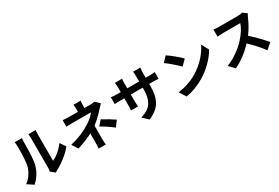

<svg xmlns="http://www.w3.org/2000/svg" viewBox="88 -2035 4825 3317"><g transform="rotate(-30 2500.0 -377.0)"><path d="M503 -22Q511 -60 511 -96V-679Q511 -741 503 -765H652Q645 -744 645 -678V-155Q708 -182 775.5 -239Q843 -296 892 -366L969 -256Q909 -179 814 -103.5Q719 -28 630 17Q606 30 587 47ZM40 -37Q159 -121 210 -276Q239 -365 239 -672Q239 -726 230 -764H377Q370 -729 370 -673Q370 -355 340 -243Q295 -75 162 44Z M1569 -323 1568 -71Q1568 -15 1575 57H1431Q1439 1 1439 -71V-242Q1310 -174 1132 -119L1055 -237Q1277 -286 1463 -404Q1579 -479 1631 -553H1269Q1180 -553 1139 -549V-680Q1183 -673 1267 -673H1440V-725Q1440 -780 1434 -817H1577Q1571 -769 1571 -725V-673H1691Q1740 -673 1774 -683L1857 -602Q1841 -586 1779 -519Q1682 -409 1569 -323ZM1871 -109Q1759 -198 1632 -268L1715 -364Q1854 -289 1955 -219Z M2748 -442Q2748 -344 2734.5 -272.5Q2721 -201 2688 -137Q2625 -15 2447 63L2340 -38Q2442 -73 2500 -117Q2618 -208 2618 -437V-475H2381V-339Q2381 -314 2385 -234H2245Q2251 -274 2251 -339V-475H2166Q2102 -475 2058 -471V-607Q2109 -598 2166 -598H2251V-697Q2251 -727 2245 -787H2387Q2381 -749 2381 -697V-598H2618V-703Q2618 -756 2612 -796H2755Q2748 -749 2748 -703V-598H2822Q2894 -598 2932 -605V-472Q2899 -475 2822 -475H2748Z M3241 -760Q3297 -723 3377 -657.5Q3457 -592 3499 -548L3397 -444Q3357 -487 3279 -554.5Q3201 -622 3147 -660ZM3116 -94Q3331 -124 3499 -225Q3622 -298 3717.5 -402.5Q3813 -507 3863 -614L3941 -473Q3883 -370 3786 -272Q3689 -174 3571 -103Q3392 5 3200 38Z M4834 -678Q4815 -652 4799 -616Q4732 -461 4642 -341Q4712 -280 4792.5 -197Q4873 -114 4921 -55L4807 44Q4713 -86 4555 -239Q4379 -53 4179 42L4076 -66Q4190 -108 4299.5 -187.5Q4409 -267 4472 -338Q4600 -482 4635 -598H4296Q4263 -598 4223.5 -594.5Q4184 -591 4178 -591V-733Q4225 -726 4296 -726H4649Q4715 -726 4752 -739Z"/></g></svg>

Font: Swei Fan Sans CJK TC
Style: Bold
Weight: 700
Version: Version 2.130